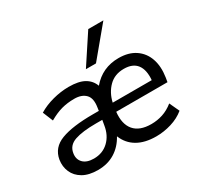

<svg xmlns="http://www.w3.org/2000/svg" viewBox="-160 -950 1196 1155"><g transform="rotate(-30 438.5 -373.0)"><path d="M209 9Q146 9 105.5 -14.5Q65 -38 48 -77Q31 -116 38 -161Q51 -238 129 -267.5Q207 -297 349 -297H390L393 -318Q403 -379 376 -406.5Q349 -434 298 -434Q250 -434 209.5 -423Q169 -412 122 -385L93 -456Q137 -483 193.5 -498Q250 -513 305 -513Q374 -513 412.5 -491Q451 -469 466 -428Q538 -513 651 -513Q720 -513 766 -482Q812 -451 831 -396.5Q850 -342 839 -270L834 -240H478Q469 -158 506.5 -114Q544 -70 625 -70Q666 -70 704.5 -82.5Q743 -95 779 -124L811 -55Q772 -23 719.5 -7Q667 9 614 9Q535 9 483 -21.5Q431 -52 408 -110Q377 -53 326.5 -22Q276 9 209 9ZM646 -441Q582 -441 541.5 -400.5Q501 -360 487 -298H758Q764 -367 736 -404Q708 -441 646 -441ZM222 -63Q283 -63 324 -102Q365 -141 375 -205L381 -240H337Q243 -240 190.5 -222Q138 -204 130 -154Q123 -114 147.5 -88.5Q172 -63 222 -63ZM448 -553 581 -755H686L518 -553Z"/></g></svg>

Font: Mulish SemiBold
Style: Italic
Weight: 600
Italic angle: -9°
Designer: Vernon Adams
Foundry: Vernon Adams
Version: Version 3.603; ttfautohint (v1.8.3)